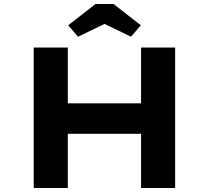

<svg xmlns="http://www.w3.org/2000/svg" viewBox="-20 -937 1041 957"><path d="M683 0V-700H853V0ZM148 0V-700H318V0ZM214 -270 216 -422H773V-270ZM369 -754 320 -811 456 -917H546L682 -811L633 -754L486 -825H516Z"/></svg>

Font: Lexend Peta
Style: Bold
Weight: 700
Designer: Bonnie Shaver-Troup, Thomas Jockin
Foundry: Lexend
Version: Version 1.007